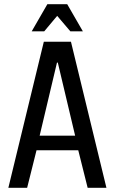

<svg xmlns="http://www.w3.org/2000/svg" viewBox="-20 -900 550 920"><path d="M20 0 190 -700H320L490 0H400L355 -180H155L110 0ZM170 -250H340L257 -600H253ZM132 -750 207 -880H302L377 -750H317L254 -824L192 -750Z"/></svg>

Font: Cuprum
Style: Regular
Weight: 400
Designer: Jovanny Lemonad
Foundry: Jovanny Lemonad
Version: Version 3.000